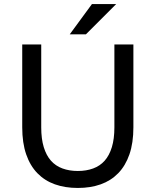

<svg xmlns="http://www.w3.org/2000/svg" viewBox="-20 -920 770 950"><path d="M365 10Q302 10 251.5 -8Q201 -26 165 -63Q129 -100 109.5 -156.5Q90 -213 90 -290V-700H184V-290Q184 -233 196.5 -192Q209 -151 232 -125Q255 -99 289 -86.5Q323 -74 365 -74Q407 -74 441 -86.5Q475 -99 498 -125Q521 -151 533.5 -192Q546 -233 546 -290V-700H640V-290Q640 -213 620.5 -156.5Q601 -100 565 -63Q529 -26 478.5 -8Q428 10 365 10ZM325 -750 435 -900H555L405 -750Z"/></svg>

Font: Golos Text VF
Style: Regular
Weight: 400
Designer: A.Korolkova, Vitaly Kuzmin
Foundry: ParaType Ltd
Version: Version 2.003